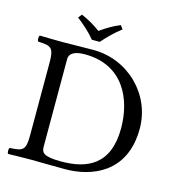

<svg xmlns="http://www.w3.org/2000/svg" viewBox="-118 -913 937 1017"><g transform="rotate(15 350.5 -405.0)"><path d="M148 -645C112 -645 59 -646 19 -647C13 -641 13 -620 19 -614C89 -611 106 -606 106 -523V-122C106 -39 89 -34 19 -31C13 -25 13 -4 19 2C58 1 111 0 149 0C186 0 228 2 331 2C472 2 658 -62 658 -308C658 -494 505 -647 313 -647C242 -647 187 -645 148 -645ZM191 -84V-564C191 -599 226 -613 275 -613C491 -613 562 -438 562 -284C562 -82 441 -32 300 -32C202 -32 191 -52 191 -84ZM291 -697H334C364 -731 396 -763 434 -792L419 -812C381 -796 349 -777 312 -751C279 -776 245 -795 206 -812L190 -792C226 -764 261 -734 291 -697Z"/></g></svg>

Font: Libertinus Serif
Style: Regular
Weight: 400
Designer: Philipp H. Poll, Khaled Hosny
Foundry: Caleb Maclennan
Version: Version 7.050;RELEASE